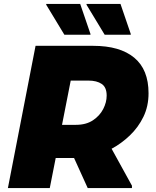

<svg xmlns="http://www.w3.org/2000/svg" viewBox="-20 -952 788 972"><path d="M20 0 160 -720H452Q587 -720 659.5 -660Q732 -600 732 -480Q732 -414 706 -360.5Q680 -307 637 -266Q594 -225 545 -199L648 -12V0H424L355 -152H262L232 0ZM428 -544H338L294 -320H364Q416 -320 450.5 -343Q485 -366 502.5 -400Q520 -434 520 -468Q520 -510 495 -527Q470 -544 428 -544ZM306 -776 214 -928V-932H386L438 -780V-776ZM510 -776 418 -928V-932H590L642 -780V-776Z"/></svg>

Font: Kufam Black
Style: Italic
Weight: 900
Italic angle: -11°
Designer: Artur Schmal
Foundry: Original Type
Version: Version 1.301; ttfautohint (v1.8.3)